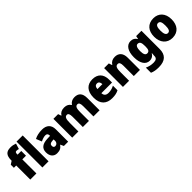

<svg xmlns="http://www.w3.org/2000/svg" viewBox="284 -2258 3991 3991"><g transform="rotate(-45 2279.5 -262.5)"><path d="M373 -414V-553H265V-570C265 -610 277 -627 304 -627C327 -627 348 -622 367 -617L404 -739C354 -757 316 -765 264 -765C140 -765 88 -704 88 -560V-551L17 -505V-414H85V0H265V-414Z M622 0V-760H441V0Z M992 -563C901 -563 826 -546 766 -513L816 -389C868 -415 917 -430 957 -430C996 -430 1019 -410 1019 -362V-352L934 -349C791 -343 714 -287 714 -169C714 -59 773 10 868 10C952 10 993 -15 1036 -73H1039L1073 0H1199V-363C1199 -494 1121 -563 992 -563ZM981 -245 1019 -247V-202C1019 -155 986 -123 945 -123C915 -123 896 -141 896 -179C896 -220 920 -242 981 -245Z M1944 -563C1879 -563 1828 -535 1797 -487H1789C1762 -533 1716 -563 1641 -563C1566 -563 1513 -532 1487 -485H1480L1456 -553H1318V0H1499V-244C1499 -358 1515 -415 1573 -415C1612 -415 1630 -381 1630 -303V0H1810V-260C1810 -362 1827 -415 1883 -415C1922 -415 1942 -384 1942 -303V0H2122V-360C2122 -500 2060 -563 1944 -563Z M2471 -563C2316 -563 2219 -467 2219 -273C2219 -81 2323 10 2488 10C2572 10 2628 -3 2680 -31V-166C2622 -136 2573 -123 2511 -123C2438 -123 2402 -161 2400 -225H2713V-310C2713 -476 2621 -563 2471 -563ZM2477 -434C2522 -434 2547 -400 2548 -343H2402C2406 -408 2436 -434 2477 -434Z M3130 -563C3059 -563 3009 -534 2978 -482H2970L2947 -553H2809V0H2990V-246C2990 -362 3006 -415 3068 -415C3113 -415 3128 -377 3128 -304V0H3309V-360C3309 -497 3238 -563 3130 -563Z M3593 -563C3480 -563 3405 -459 3405 -275C3405 -93 3478 10 3589 10C3658 10 3698 -22 3726 -70H3732C3728 -46 3726 -18 3726 1V10C3726 68 3688 95 3617 95C3544 95 3493 82 3429 53V204C3486 230 3546 240 3626 240C3818 240 3906 150 3906 -17V-553H3750L3737 -485H3731C3701 -535 3661 -563 3593 -563ZM3658 -418C3717 -418 3735 -372 3735 -281V-256C3735 -174 3715 -135 3660 -135C3612 -135 3588 -177 3588 -272C3588 -369 3612 -418 3658 -418Z M4519 -278C4519 -461 4413 -563 4264 -563C4095 -563 4004 -452 4004 -278C4004 -107 4102 10 4261 10C4432 10 4519 -109 4519 -278ZM4187 -277C4187 -375 4210 -424 4262 -424C4317 -424 4336 -375 4336 -278C4336 -180 4317 -129 4263 -129C4209 -129 4187 -181 4187 -277Z"/></g></svg>

Font: Noto Sans Devanagari SemiCondensed Black
Style: Regular
Weight: 900
Width: 4
Designer: Jelle Bosma - Monotype Design Team
Foundry: Monotype Imaging Inc.
Version: Version 2.004